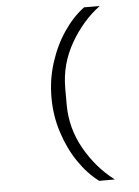

<svg xmlns="http://www.w3.org/2000/svg" viewBox="-60 -806 719 990"><g transform="rotate(-5 300.0 -311.0)"><path d="M413 -760H494Q401 -690 340.5 -583Q280 -476 280 -354V-268Q280 -146 340.5 -39Q401 68 494 138H413Q355 95 308 26Q261 -43 233 -130Q205 -217 205 -311Q205 -405 233 -492Q261 -579 308 -648Q355 -717 413 -760Z"/></g></svg>

Font: iA Writer Duo S
Style: Regular
Weight: 400
Designer: Mike Abbink, Paul van der Laan, Pieter van Rosmalen, Oliver Reichenstein
Foundry: Bold Monday and Information Architects Inc.
Version: Version 2.000